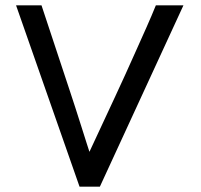

<svg xmlns="http://www.w3.org/2000/svg" viewBox="-20 -673 749 717"><path d="M135 -653 240 -336Q249 -309 261 -272Q273 -235 284 -200Q295 -165 303.5 -138.5Q312 -112 314 -106L409 -310Q427 -348 447 -392.5Q467 -437 487.5 -482.5Q508 -528 527.5 -572Q547 -616 562 -653H665L353 24H277L40 -653Z"/></svg>

Font: BM HANNA Air
Style: Regular
Weight: 400
Designer: Woowa Brothers : Cheoljun Lim; Soyoung Lee; Taehyun Cha; Byungsun Park; Minjin Kim; Hyesun Chae; Myungsoo Han; Bongjin K
Foundry: Sandoll Communications Inc.
Version: Version 1.000;PS 1;hotconv 16.6.51;makeotf.lib2.5.65220